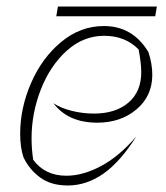

<svg xmlns="http://www.w3.org/2000/svg" viewBox="-20 -560 511 590"><path d="M52 -77Q42 -107 42 -149Q42 -228 75.5 -305Q109 -382 168 -431Q227 -480 299 -480Q388 -480 436 -400Q448 -364 448 -330Q448 -265 399.5 -224Q351 -183 279 -183Q189 -183 144 -243Q166 -228 200 -219.5Q234 -211 269 -211Q335 -211 374.5 -244.5Q414 -278 414 -338Q414 -366 406 -408Q365 -450 300 -450Q236 -450 185 -404Q134 -358 105.5 -285Q77 -212 77 -135Q77 -102 82 -69Q118 -20 184 -20Q235 -20 291 -50Q347 -80 399 -141Q350 -63 298 -26.5Q246 10 188 10Q137 10 103.5 -14.5Q70 -39 52 -77ZM158 -540H462L457 -510H153Z"/></svg>

Font: Srisakdi
Style: Regular
Weight: 400
Designer: Cadson Demak Co.,Ltd.
Foundry: Cadson Demak Co.,Ltd.
Version: Version 1.000